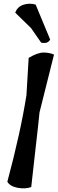

<svg xmlns="http://www.w3.org/2000/svg" viewBox="-20 -1025 314 1045"><path d="M174 -1000 253 -810Q241 -785 204 -793L149 -872L63 -956Q74 -988 107 -999Q140 -1010 174 -1000ZM136 -710Q185 -739 217 -739Q249 -739 274 -728L195 -413Q190 -359 174 -221Q158 -83 150 -7Q117 5 75.5 -3Q34 -11 20 -36Q91 -300 124 -507Z"/></svg>

Font: Tillana Medium
Style: Regular
Weight: 500
Designer: Lipi Raval (Devanagari, Latin), Jonny Pinhorn (Latin)
Foundry: Indian Type Foundry
Version: Version 2.003;PS 1.0;hotconv 1.0.79;makeotf.lib2.5.61930; tt